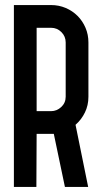

<svg xmlns="http://www.w3.org/2000/svg" viewBox="-20 -740 405 760"><path d="M182 -210H125L124 0H35V-720H182Q213 -720 240 -708.5Q267 -697 287 -677Q307 -657 318.5 -630Q330 -603 330 -572V-357Q330 -323 316 -294.5Q302 -266 279 -246L329 0H237L193 -210ZM125 -630V-300H182Q205 -300 222.5 -316.5Q240 -333 240 -357V-572Q240 -596 223 -613Q206 -630 182 -630Z"/></svg>

Font: Berliner Wand
Style: Regular
Weight: 400
Designer: Peter Wiegel
Foundry: Peter Wiegel
Version: Version 1.000